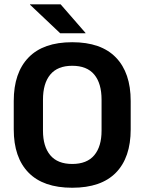

<svg xmlns="http://www.w3.org/2000/svg" viewBox="-20 -846 662 880"><path d="M311 14.5Q178.5 14.5 110.8 -54.8Q43 -124 43 -253V-383Q43 -512.5 110.8 -582.5Q178.5 -652.5 311 -652.5Q443.5 -652.5 511.2 -582.5Q579 -512.5 579 -383V-253Q579 -124 511.5 -54.8Q444 14.5 311 14.5ZM311 -94.5Q378.5 -94.5 412 -134.5Q445.5 -174.5 445.5 -247V-389Q445.5 -464 412 -504.2Q378.5 -544.5 311 -544.5Q244 -544.5 210.5 -504.2Q177 -464 177 -389V-247Q177 -174.5 210.5 -134.5Q244 -94.5 311 -94.5ZM258 -826 372 -695V-693.5H256L117.5 -824.5V-826Z"/></svg>

Font: Anek Tamil Medium SemiBold
Style: Regular
Weight: 600
Version: Version 1.003